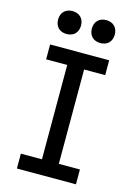

<svg xmlns="http://www.w3.org/2000/svg" viewBox="-139 -1026 779 1099"><g transform="rotate(15 250.0 -476.5)"><path d="M75 0V-88H200V-647H75V-735H425V-647H300V-88H425V0ZM350 -817Q336 -817 323 -821.5Q310 -826 300.5 -835.5Q291 -845 286.5 -858Q282 -871 282 -885Q282 -899 286.5 -912Q291 -925 300.5 -934.5Q310 -944 323 -948.5Q336 -953 350 -953Q364 -953 377 -948.5Q390 -944 399.5 -934.5Q409 -925 413.5 -912Q418 -899 418 -885Q418 -871 413.5 -858Q409 -845 399.5 -835.5Q390 -826 377 -821.5Q364 -817 350 -817ZM150 -817Q136 -817 123 -821.5Q110 -826 100.5 -835.5Q91 -845 86.5 -858Q82 -871 82 -885Q82 -899 86.5 -912Q91 -925 100.5 -934.5Q110 -944 123 -948.5Q136 -953 150 -953Q164 -953 177 -948.5Q190 -944 199.5 -934.5Q209 -925 213.5 -912Q218 -899 218 -885Q218 -871 213.5 -858Q209 -845 199.5 -835.5Q190 -826 177 -821.5Q164 -817 150 -817Z"/></g></svg>

Font: Iosevka Curly Slab Semibold
Style: Regular
Weight: 600
Monospace: yes
Designer: Belleve Invis
Foundry: Belleve Invis
Version: Version 22.1.2; ttfautohint (v1.8.4)